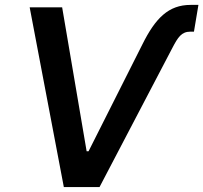

<svg xmlns="http://www.w3.org/2000/svg" viewBox="-20 -757 823 777"><path d="M556.1 -577.1 338.4 -144.9H330.6L231.5 -727.3H100.1L238.3 0H382.8L677.6 -563.2C700.3 -606.5 714.5 -628.9 750.7 -628.9H764.9L783 -737.2H751.4C661.9 -737.2 608.7 -683.2 556.1 -577.1Z"/></svg>

Font: Magic Ui Pro Semi Bold
Style: Italic
Weight: 600
Italic angle: -9.39999°
Designer: Stefan Endress, Andreas Faust
Version: Version 1.000;FEAKit 1.0